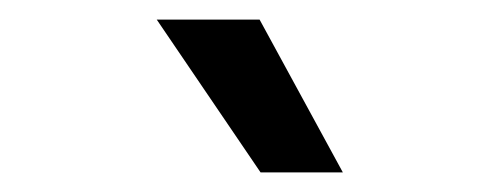

<svg xmlns="http://www.w3.org/2000/svg" viewBox="-20 -779 510 196"><path d="M140 -759H245L330 -603H246Z"/></svg>

Font: Asta Sans
Style: Regular
Weight: 400
Designer: 42dot
Version: Version 1.000